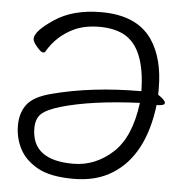

<svg xmlns="http://www.w3.org/2000/svg" viewBox="-52 -763 807 832"><g transform="rotate(5 351.5 -347.0)"><path d="M632 -377Q664 -356 664 -344Q664 -332 629 -332Q602 -112 468 -27Q398 18 297.5 18Q197 18 142 -12.5Q87 -43 62.5 -90Q38 -137 38 -191.5Q38 -246 65.5 -283Q93 -320 169 -340Q343 -386 558 -386Q555 -576 459 -626Q415 -648 354 -648Q293 -648 247 -628Q170 -593 128 -520Q126 -516 118 -516Q110 -516 91.5 -537.5Q73 -559 73 -572Q73 -605 153 -658.5Q233 -712 356 -712Q509 -712 576 -617Q632 -536 632 -404ZM110 -186Q110 -47 290 -47Q386 -47 461.5 -115.5Q537 -184 556 -335Q348 -326 216 -288Q155 -270 132.5 -248.5Q110 -227 110 -186Z"/></g></svg>

Font: LXGW WenKai Lite
Style: Regular
Weight: 400
Designer: LXGW / Fontworks Inc.
Foundry: LXGW / Fontworks Inc.
Version: Version 1.511; March 25, 2025